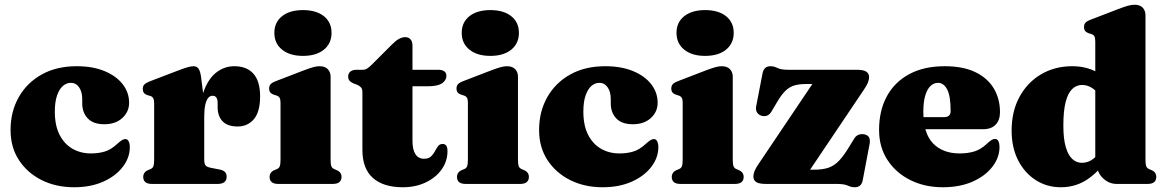

<svg xmlns="http://www.w3.org/2000/svg" viewBox="-20 -775 4916 809"><path d="M524 -342Q524 -304 495.5 -277.8Q467 -251.5 419.5 -251.5Q373 -251.5 349.8 -276Q326.5 -300.5 326.5 -339.5V-356.5Q326.5 -388.5 313.2 -407.2Q300 -426 278 -426Q260.5 -426 245.2 -413Q230 -400 220.5 -373Q211 -346 211 -305Q211 -246.5 230.8 -207.5Q250.5 -168.5 285 -148.5Q319.5 -128.5 363 -128.5Q395.5 -128.5 421.5 -136.5Q447.5 -144.5 472.5 -167.5Q486.5 -180 493.8 -184.5Q501 -189 508 -189Q517.5 -189 522.2 -179.2Q527 -169.5 527 -155.5Q527 -110.5 497.2 -71.8Q467.5 -33 414.8 -9.5Q362 14 292 14Q216 14 155.5 -16.2Q95 -46.5 59.8 -100.5Q24.5 -154.5 24.5 -227Q24.5 -304.5 58.8 -365.2Q93 -426 155.5 -461Q218 -496 303 -496Q371.5 -496 421 -475.2Q470.5 -454.5 497.2 -419.8Q524 -385 524 -342Z M821.5 -273Q821.5 -349 841.5 -398.5Q861.5 -448 894.5 -472Q927.5 -496 967 -496Q1020 -496 1048 -464.2Q1076 -432.5 1076 -369Q1076 -304 1049.8 -273Q1023.5 -242 981.5 -242Q939 -242 918 -263.8Q897 -285.5 897 -324V-345Q896.5 -357.5 891.2 -364.5Q886 -371.5 875 -371.5Q865 -371.5 857.2 -362.5Q849.5 -353.5 845 -333.8Q840.5 -314 840.5 -280.5ZM827 -452 840.5 -346V-103Q840.5 -86 845.5 -78.8Q850.5 -71.5 868 -68L906.5 -60.5Q921 -57.5 928 -50.2Q935 -43 935 -30Q935 -15.5 925.5 -7.8Q916 0 897 0H621Q601 0 592.2 -7.8Q583.5 -15.5 583.5 -29.5Q583.5 -39 588.5 -46.5Q593.5 -54 604.5 -58.5L616 -63.5Q623.5 -67 626.5 -75.2Q629.5 -83.5 629.5 -103V-339.5Q629.5 -355 625.2 -361.8Q621 -368.5 612.5 -371L601.5 -374Q591 -377.5 586.2 -384Q581.5 -390.5 581.5 -400Q581.5 -412 588.2 -419Q595 -426 612 -432.5L721.5 -474.5Q756.5 -488 771.5 -492Q786.5 -496 795 -496Q809 -496 816.2 -486Q823.5 -476 827 -452Z M1373 -452V-103Q1373 -83.5 1376 -75.2Q1379 -67 1386.5 -63.5L1397.5 -58.5Q1409 -54 1414 -46.5Q1419 -39 1419 -29.5Q1419 -15.5 1410 -7.8Q1401 0 1381.5 0H1153Q1133.5 0 1124.8 -7.8Q1116 -15.5 1116 -29.5Q1116 -39 1121 -46.5Q1126 -54 1137 -58.5L1148.5 -63.5Q1156 -67 1159 -75.2Q1162 -83.5 1162 -103V-341.5Q1162 -357 1157.8 -363.5Q1153.5 -370 1145 -372.5L1134 -376Q1123.5 -379.5 1118.8 -385.8Q1114 -392 1114 -402Q1114 -413.5 1120.5 -420.5Q1127 -427.5 1144.5 -434L1257.5 -477.5Q1284 -487.5 1299.2 -491.8Q1314.5 -496 1326 -496Q1349.5 -496 1361.2 -483.5Q1373 -471 1373 -452ZM1256.5 -539.5Q1201 -539.5 1168.5 -565.8Q1136 -592 1136 -636.5Q1136 -681 1168.5 -706.8Q1201 -732.5 1256.5 -732.5Q1312.5 -732.5 1344.8 -706.8Q1377 -681 1377 -636.5Q1377 -592 1344.8 -565.8Q1312.5 -539.5 1256.5 -539.5Z M1485.5 -417.5 1468.5 -424Q1458 -428.5 1452.5 -435.2Q1447 -442 1447 -452Q1447 -466 1456.5 -473.5Q1466 -481 1481.5 -481H1509Q1518.5 -481 1526.5 -486Q1534.5 -491 1547.5 -503.5L1630.5 -586.5Q1646.5 -603 1660.5 -610.8Q1674.5 -618.5 1687.5 -618.5Q1701.5 -618.5 1709.8 -609.2Q1718 -600 1718 -582V-181Q1718 -144.5 1730.5 -125.2Q1743 -106 1766.5 -106Q1785.5 -106 1795.8 -115.5Q1806 -125 1812.2 -137Q1818.5 -149 1825.2 -158.5Q1832 -168 1844 -168.5Q1854 -169 1859.8 -162Q1865.5 -155 1865.5 -138.5Q1865.5 -96 1841.2 -61.5Q1817 -27 1774.2 -6.5Q1731.5 14 1677 14Q1595.5 14 1551.2 -25.2Q1507 -64.5 1507 -143.5V-385.5Q1507 -399.5 1501.8 -406Q1496.5 -412.5 1485.5 -417.5ZM1645.5 -411.5V-481H1827.5Q1842.5 -481 1851.8 -474.5Q1861 -468 1861 -455.5Q1861 -437 1842.8 -424.2Q1824.5 -411.5 1783 -411.5Z M2162.5 -452V-103Q2162.5 -83.5 2165.5 -75.2Q2168.5 -67 2176 -63.5L2187 -58.5Q2198.5 -54 2203.5 -46.5Q2208.5 -39 2208.5 -29.5Q2208.5 -15.5 2199.5 -7.8Q2190.5 0 2171 0H1942.5Q1923 0 1914.2 -7.8Q1905.5 -15.5 1905.5 -29.5Q1905.5 -39 1910.5 -46.5Q1915.5 -54 1926.5 -58.5L1938 -63.5Q1945.5 -67 1948.5 -75.2Q1951.5 -83.5 1951.5 -103V-341.5Q1951.5 -357 1947.2 -363.5Q1943 -370 1934.5 -372.5L1923.5 -376Q1913 -379.5 1908.2 -385.8Q1903.5 -392 1903.5 -402Q1903.5 -413.5 1910 -420.5Q1916.5 -427.5 1934 -434L2047 -477.5Q2073.5 -487.5 2088.8 -491.8Q2104 -496 2115.5 -496Q2139 -496 2150.8 -483.5Q2162.5 -471 2162.5 -452ZM2046 -539.5Q1990.5 -539.5 1958 -565.8Q1925.5 -592 1925.5 -636.5Q1925.5 -681 1958 -706.8Q1990.5 -732.5 2046 -732.5Q2102 -732.5 2134.2 -706.8Q2166.5 -681 2166.5 -636.5Q2166.5 -592 2134.2 -565.8Q2102 -539.5 2046 -539.5Z M2751 -342Q2751 -304 2722.5 -277.8Q2694 -251.5 2646.5 -251.5Q2600 -251.5 2576.8 -276Q2553.5 -300.5 2553.5 -339.5V-356.5Q2553.5 -388.5 2540.2 -407.2Q2527 -426 2505 -426Q2487.5 -426 2472.2 -413Q2457 -400 2447.5 -373Q2438 -346 2438 -305Q2438 -246.5 2457.8 -207.5Q2477.5 -168.5 2512 -148.5Q2546.5 -128.5 2590 -128.5Q2622.5 -128.5 2648.5 -136.5Q2674.5 -144.5 2699.5 -167.5Q2713.5 -180 2720.8 -184.5Q2728 -189 2735 -189Q2744.5 -189 2749.2 -179.2Q2754 -169.5 2754 -155.5Q2754 -110.5 2724.2 -71.8Q2694.5 -33 2641.8 -9.5Q2589 14 2519 14Q2443 14 2382.5 -16.2Q2322 -46.5 2286.8 -100.5Q2251.5 -154.5 2251.5 -227Q2251.5 -304.5 2285.8 -365.2Q2320 -426 2382.5 -461Q2445 -496 2530 -496Q2598.5 -496 2648 -475.2Q2697.5 -454.5 2724.2 -419.8Q2751 -385 2751 -342Z M3067.5 -452V-103Q3067.5 -83.5 3070.5 -75.2Q3073.5 -67 3081 -63.5L3092 -58.5Q3103.5 -54 3108.5 -46.5Q3113.5 -39 3113.5 -29.5Q3113.5 -15.5 3104.5 -7.8Q3095.5 0 3076 0H2847.5Q2828 0 2819.2 -7.8Q2810.5 -15.5 2810.5 -29.5Q2810.5 -39 2815.5 -46.5Q2820.5 -54 2831.5 -58.5L2843 -63.5Q2850.5 -67 2853.5 -75.2Q2856.5 -83.5 2856.5 -103V-341.5Q2856.5 -357 2852.2 -363.5Q2848 -370 2839.5 -372.5L2828.5 -376Q2818 -379.5 2813.2 -385.8Q2808.5 -392 2808.5 -402Q2808.5 -413.5 2815 -420.5Q2821.5 -427.5 2839 -434L2952 -477.5Q2978.5 -487.5 2993.8 -491.8Q3009 -496 3020.5 -496Q3044 -496 3055.8 -483.5Q3067.5 -471 3067.5 -452ZM2951 -539.5Q2895.5 -539.5 2863 -565.8Q2830.5 -592 2830.5 -636.5Q2830.5 -681 2863 -706.8Q2895.5 -732.5 2951 -732.5Q3007 -732.5 3039.2 -706.8Q3071.5 -681 3071.5 -636.5Q3071.5 -592 3039.2 -565.8Q3007 -539.5 2951 -539.5Z M3620 -397 3367.5 -21.5 3342.5 -60H3410Q3446 -60 3470.5 -68.2Q3495 -76.5 3515.5 -98Q3536 -119.5 3560.5 -160.5L3578 -189Q3586 -203 3597.5 -207.2Q3609 -211.5 3622 -209Q3636 -206 3641.5 -196.5Q3647 -187 3644.5 -170.5L3615 -15Q3612 0 3603.5 7Q3595 14 3581.5 14Q3567 14 3552 7Q3537 0 3506 0H3207Q3178.5 0 3166.5 -7.8Q3154.5 -15.5 3154.5 -31.5Q3154.5 -41.5 3159.2 -54Q3164 -66.5 3176.5 -84.5L3428.5 -459L3463.5 -421H3377Q3347.5 -421 3327 -415Q3306.5 -409 3289.2 -392.2Q3272 -375.5 3253.5 -343.5L3230 -304Q3223 -292.5 3212.5 -288Q3202 -283.5 3188 -287.5Q3175.5 -291.5 3169.2 -302.2Q3163 -313 3166.5 -329L3193 -466Q3196 -481 3204.2 -488.5Q3212.5 -496 3226.5 -496Q3241 -496 3256 -488.5Q3271 -481 3301 -481H3589.5Q3618 -481 3630 -473.2Q3642 -465.5 3642 -450Q3642 -439.5 3637 -427Q3632 -414.5 3620 -397Z M4193.5 -302.5Q4193.5 -268.5 4175 -249.5Q4156.5 -230.5 4121.5 -230.5H3825V-281.5H3958.5Q3985.5 -281.5 3985.5 -307Q3985.5 -371 3970.8 -398.5Q3956 -426 3932.5 -426Q3915 -426 3901 -413Q3887 -400 3878.8 -373Q3870.5 -346 3870.5 -304.5Q3870.5 -213 3911.5 -170.8Q3952.5 -128.5 4023.5 -128.5Q4057 -128.5 4084.2 -136.5Q4111.5 -144.5 4137 -168Q4151 -181 4158.2 -185.2Q4165.5 -189.5 4172.5 -189.5Q4182.5 -189.5 4187 -179.8Q4191.5 -170 4191.5 -156Q4191.5 -111 4161.2 -72Q4131 -33 4077.5 -9.5Q4024 14 3952.5 14Q3876.5 14 3815.8 -16.2Q3755 -46.5 3719.5 -100.8Q3684 -155 3684 -227.5Q3684 -308.5 3716.5 -368.8Q3749 -429 3811 -462.5Q3873 -496 3960.5 -496Q4038 -496 4089.8 -471Q4141.5 -446 4167.5 -402.2Q4193.5 -358.5 4193.5 -302.5Z M4602.5 -87.5 4595 -88V-600Q4595 -616 4591 -622.5Q4587 -629 4578.5 -631.5L4567 -635Q4557 -638.5 4552.2 -644.8Q4547.5 -651 4547.5 -661Q4547.5 -672.5 4553.8 -679.5Q4560 -686.5 4578 -693L4691 -736.5Q4716 -746 4731.2 -750.5Q4746.5 -755 4761.5 -755Q4783.5 -755 4795 -742.5Q4806.5 -730 4806.5 -711V-103Q4806.5 -83.5 4809.5 -75.2Q4812.5 -67 4820 -63.5L4831 -58.5Q4842.5 -54 4847.2 -46.5Q4852 -39 4852 -29.5Q4852 -15.5 4843.2 -7.8Q4834.5 0 4815 0H4685.5Q4652.5 0 4627.5 -24Q4602.5 -48 4602.5 -80.5ZM4242.5 -224.5Q4242.5 -306 4275.8 -367Q4309 -428 4366.8 -462Q4424.5 -496 4497.5 -496Q4558 -496 4602.5 -470.5Q4647 -445 4679.5 -393L4626 -357Q4603.5 -389.5 4583.2 -403.2Q4563 -417 4539 -417Q4515.5 -417 4497.8 -400Q4480 -383 4470.2 -345.5Q4460.5 -308 4460.5 -246Q4460.5 -189.5 4470.8 -155Q4481 -120.5 4498.5 -104.8Q4516 -89 4538.5 -89Q4566.5 -89 4589 -107.5Q4611.5 -126 4632 -167.5L4666.5 -134Q4624.5 -65.5 4571.2 -25.8Q4518 14 4450 14Q4390.5 14 4343.5 -16.5Q4296.5 -47 4269.5 -100.5Q4242.5 -154 4242.5 -224.5Z"/></svg>

Font: Fraunces Black
Style: Regular
Weight: 900
Version: Version 1.000;[b76b70a41]